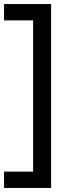

<svg xmlns="http://www.w3.org/2000/svg" viewBox="-20 -811 333 951"><path d="M233 -791V120H0V39H144V-710H0V-791Z"/></svg>

Font: Akshar
Style: Regular
Weight: 400
Designer: Tall Chai
Foundry: Tall Chai
Version: Version 1.000